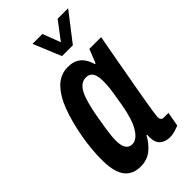

<svg xmlns="http://www.w3.org/2000/svg" viewBox="-229 -788 865 865"><g transform="rotate(-45 203.5 -356.0)"><path d="M121 12Q87 12 63.5 -4Q40 -20 29 -52Q18 -84 18 -133Q18 -165 21 -199.5Q24 -234 31 -273Q45 -351 67.5 -410.5Q90 -470 124 -504Q158 -538 205 -538Q235 -538 253.5 -528Q272 -518 283.5 -500.5Q295 -483 301 -461H306L332 -527H407L382 -390Q378 -366 371.5 -330.5Q365 -295 358 -256Q351 -217 345 -181.5Q339 -146 335.5 -122Q332 -98 332 -93Q332 -82 336.5 -76.5Q341 -71 351 -71H380L368 -3Q355 3 338.5 7.5Q322 12 308 12Q280 12 261 -3.5Q242 -19 242 -57Q242 -59 242.5 -62Q243 -65 243 -68L239 -70Q223 -38 193.5 -13Q164 12 121 12ZM165 -86Q180 -86 193.5 -96Q207 -106 219 -125.5Q231 -145 240.5 -174.5Q250 -204 257 -244Q265 -289 268.5 -313.5Q272 -338 273 -352.5Q274 -367 274 -378Q274 -401 269.5 -416.5Q265 -432 255 -439.5Q245 -447 229 -447Q208 -447 192 -431Q176 -415 164.5 -381Q153 -347 143 -294Q135 -249 131 -222Q127 -195 125.5 -179.5Q124 -164 124 -153Q124 -118 134.5 -102Q145 -86 165 -86ZM394 -724 291 -591H222L167 -724H230L277 -601H234L327 -724Z"/></g></svg>

Font: Archivo ExtraCondensed SemiBold
Style: Italic
Weight: 600
Width: 2
Italic angle: -10°
Designer: Hector Gatti
Foundry: Omnibus-Type
Version: Version 2.001